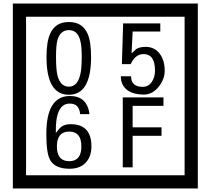

<svg xmlns="http://www.w3.org/2000/svg" viewBox="-20 -980 1195 1090"><path d="M1103 90H53V-960H1103ZM1028 15V-885H128V15ZM497 -656Q497 -442 371 -442Q244 -442 244 -656Q244 -744 265 -789Q294 -855 371 -855Q448 -855 477 -789Q497 -745 497 -656ZM444 -656Q444 -723 435 -752Q420 -809 371 -809Q322 -809 306 -752Q298 -723 298 -656Q298 -587 306 -553Q322 -488 371 -488Q419 -488 435 -554Q444 -587 444 -656ZM915 -580Q916 -531 880.5 -487Q845 -443 796 -443Q741 -443 706 -466Q666 -494 666 -547H724Q724 -487 790 -487Q824 -487 843 -517Q860 -544 860 -579Q860 -673 795 -673Q748 -673 722 -616H672L679 -847H890V-801H733L727 -677Q740 -689 753 -701Q772 -714 807 -714Q859 -714 889 -672Q915 -635 915 -580ZM499 -149Q499 -91 466.5 -56.5Q434 -22 375 -22Q291 -22 264 -73Q243 -111 243 -219Q243 -435 377 -435Q475 -435 488 -332H435Q430 -392 376 -392Q293 -392 297 -225Q318 -253 328 -260Q348 -275 381 -275Q499 -275 499 -149ZM442 -149Q442 -233 373 -233Q303 -233 303 -149Q303 -65 373 -65Q442 -65 442 -149ZM908 -379H733V-257H897V-209H733V-30H677V-427H908Z"/></svg>

Font: Unicode BMP Fallback SIL
Style: Regular
Weight: 400
Foundry: NRSI, SIL International
Version: Version 5.1 Based on Unicode 5.1